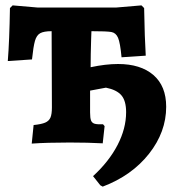

<svg xmlns="http://www.w3.org/2000/svg" viewBox="-20 -530 664 714"><path d="M598 -133Q598 -39 534 42Q470 123 362 164L353 159L326 125Q385 71 417 9.5Q449 -52 449 -113Q449 -155 431.5 -175.5Q414 -196 374 -204L315 -193V-112Q315 -91 318.5 -82Q322 -73 331.5 -70Q341 -67 363 -68L369 -61L362 3Q308 0 239 0Q154 0 98 4L105 -65Q134 -68 148 -74Q162 -80 167.5 -92.5Q173 -105 173 -130L172 -414Q143 -414 129.5 -406.5Q116 -399 110 -378Q104 -357 99 -309L9 -303Q15 -378 17 -500L27 -510L120 -502H412L506 -510L516 -500Q518 -386 522 -323L432 -317Q427 -371 419 -389.5Q411 -408 394 -411Q377 -414 320 -414L319 -387Q317 -325 317 -280Q373 -292 419 -292Q503 -292 550.5 -251Q598 -210 598 -133Z"/></svg>

Font: Alegreya SC ExtraBold
Style: Regular
Weight: 800
Designer: Juan Pablo del Peral
Foundry: Huerta Tipografica
Version: Version 2.007; ttfautohint (v1.6)